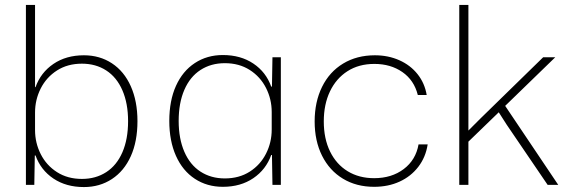

<svg xmlns="http://www.w3.org/2000/svg" viewBox="-20 -749 2307 778"><path d="M124 -119H121L119 0H85V-729H122V-396H124Q145 -455 196.5 -490Q248 -525 320 -525Q384 -525 433.5 -492.5Q483 -460 510 -399.5Q537 -339 537 -258Q537 -176 510 -116Q483 -56 433.5 -23.5Q384 9 320 9Q248 9 196.5 -25.5Q145 -60 124 -119ZM499 -258Q499 -330 476 -383Q453 -436 410.5 -463.5Q368 -491 312 -491Q254 -491 211 -463.5Q168 -436 145 -390.5Q122 -345 122 -293V-222Q122 -170 145 -124.5Q168 -79 211 -51.5Q254 -24 312 -24Q368 -24 410.5 -51.5Q453 -79 476 -132Q499 -185 499 -258Z M666 -259Q666 -341 693 -401Q720 -461 769.5 -493.5Q819 -526 883 -526Q955 -526 1006.5 -491.5Q1058 -457 1079 -398H1082L1084 -517H1118V0H1084L1082 -121H1079Q1058 -62 1006.5 -27Q955 8 883 8Q819 8 769.5 -24.5Q720 -57 693 -117.5Q666 -178 666 -259ZM1081 -224V-295Q1081 -347 1058 -392.5Q1035 -438 992 -465.5Q949 -493 891 -493Q835 -493 792.5 -465.5Q750 -438 727 -385Q704 -332 704 -259Q704 -187 727 -134Q750 -81 792.5 -53.5Q835 -26 891 -26Q949 -26 992 -53.5Q1035 -81 1058 -126.5Q1081 -172 1081 -224Z M1255 -257Q1255 -336 1285 -397Q1315 -458 1370.5 -491.5Q1426 -525 1499 -525Q1553 -525 1598 -505Q1643 -485 1672 -448.5Q1701 -412 1709 -364H1673Q1658 -424 1610.5 -457Q1563 -490 1497 -490Q1434 -490 1388 -460.5Q1342 -431 1317 -378.5Q1292 -326 1292 -257Q1292 -187 1317.5 -135Q1343 -83 1389 -55Q1435 -27 1496 -27Q1567 -27 1616 -64Q1665 -101 1676 -164H1713Q1705 -112 1675 -73Q1645 -34 1599 -13Q1553 8 1496 8Q1424 8 1369.5 -25Q1315 -58 1285 -118Q1255 -178 1255 -257Z M1841 -729H1878V-220L1927 -269L2181 -517H2230L2027 -320L2242 0H2199L2033 -244L2001 -294L1878 -175V0H1841Z"/></svg>

Font: Mona Sans VF XLt
Style: Regular
Weight: 200
Designer: Deni Anggara
Foundry: GitHub
Version: Version 2.000;Glyphs 3.2.3 (3260)